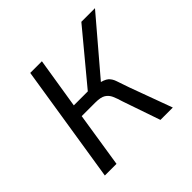

<svg xmlns="http://www.w3.org/2000/svg" viewBox="-130 -625 757 757"><g transform="rotate(-45 248.0 -247.0)"><path d="M51 0 129 -494H194L160 -282H238L414 -494H490L289 -258L286 -275Q317 -269 329 -258.5Q341 -248 347 -229.5Q353 -211 365 -177L430 0H361L307 -157Q300 -181 293 -196.5Q286 -212 272 -221Q258 -230 227 -230H152L116 0Z"/></g></svg>

Font: Nunito Sans 7pt Condensed Light
Style: Italic
Weight: 300
Width: 3
Italic angle: -9°
Designer: Vernon Adams
Foundry: Vernon Adams
Version: Version 3.101;gftools[0.9.27]